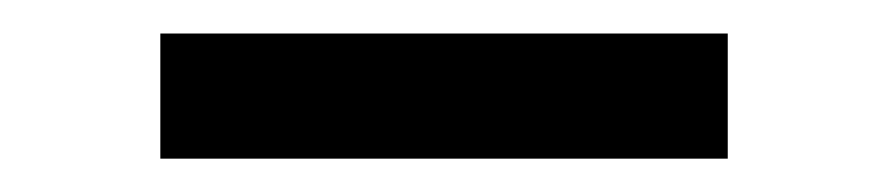

<svg xmlns="http://www.w3.org/2000/svg" viewBox="-20 -747 527 114"><path d="M412.1 -727.1V-652.8H75.2V-727.1Z"/></svg>

Font: Interop Med
Style: Regular
Weight: 500
Designer: Rasmus Andersson, Google, Jang Haemin
Foundry: jhaemin
Version: Version 1.007